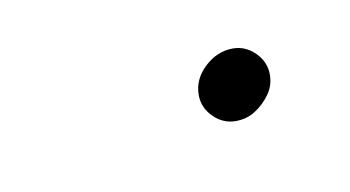

<svg xmlns="http://www.w3.org/2000/svg" viewBox="-26 -340 219 120"><g transform="rotate(-10 83.5 -280.5)"><path d="M98 -278Q98 -288 106 -295.5Q114 -303 124 -303Q132 -303 138 -297Q144 -291 144 -283Q144 -276 140 -270.5Q136 -265 130.5 -261.5Q125 -258 118 -258Q110 -258 104 -264Q98 -270 98 -278Z"/></g></svg>

Font: Josefin Sans Thin Thin
Style: Italic
Weight: 250
Italic angle: -7°
Version: Version 2.000